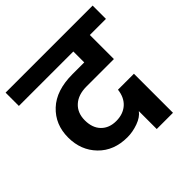

<svg xmlns="http://www.w3.org/2000/svg" viewBox="-201 -810 970 970"><g transform="rotate(-45 284.0 -325.0)"><path d="M-27 -660H595V-565H480V-393H284Q225 -393 191 -362Q157 -331 157 -278Q157 -224 187 -193.5Q217 -163 267 -163Q316 -163 347.5 -190.5Q379 -218 385 -269H499V10H383V-118Q365 -93 326 -79Q287 -65 249 -65Q153 -65 94.5 -125Q36 -185 36 -276Q36 -369 99 -428Q162 -487 278 -487H362V-565H-27Z"/></g></svg>

Font: Hind SemiBold
Style: Regular
Weight: 600
Designer: Manushi Parikh, Satya Rajpurohit
Foundry: Indian Type Foundry
Version: Version 2.001;PS 1.0;hotconv 1.0.79;makeotf.lib2.5.61930; tt